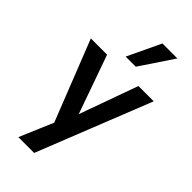

<svg xmlns="http://www.w3.org/2000/svg" viewBox="-289 -815 1061 1061"><g transform="rotate(45 242.0 -284.5)"><path d="M99 180 194.5 -45V13.5L-3.5 -489H123.5L259 -106.5H231L368.5 -489H488L222.5 180ZM203.5 -554 296 -749H413L282.5 -554Z"/></g></svg>

Font: Nunito Sans 12pt ExtraLight SemiCondensed
Style: Regular
Weight: 200
Width: 4
Version: Version 3.101;gftools[0.9.27]